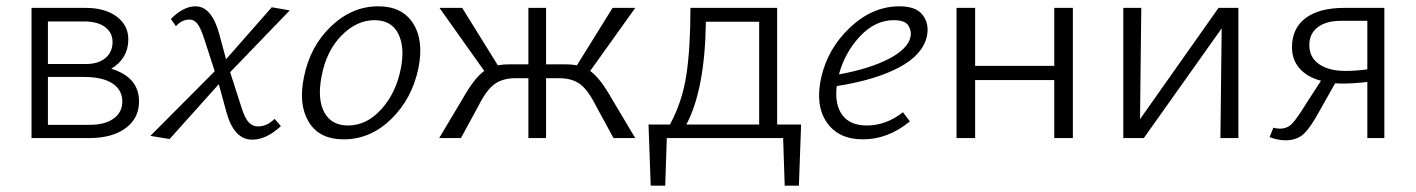

<svg xmlns="http://www.w3.org/2000/svg" viewBox="-20 -438 4491 609"><path d="M333 -220Q421 -193 421 -116Q421 -63 378.5 -31.5Q336 0 262 0H80V-413H252Q313 -413 350 -385.5Q387 -358 387 -313Q387 -253 333 -220ZM246 -370H132V-235H253Q292 -235 314.5 -254Q337 -273 337 -305Q337 -334 313.5 -352Q290 -370 246 -370ZM264 -42Q313 -42 340.5 -62Q368 -82 368 -116Q368 -153 336.5 -173.5Q305 -194 245 -194H132V-42Z M798 -37Q827 -37 851 -61L871 -38Q825 5 780 5Q722 5 698 -83L674 -171L518 3L457 -7L661 -212L628 -314Q616 -351 605.5 -363.5Q595 -376 581 -376Q557 -376 538 -355L522 -378Q562 -418 600 -418Q652 -418 676 -328L697 -250L842 -415L899 -405L710 -209L746 -97Q757 -62 769.5 -49.5Q782 -37 798 -37Z M1070 4Q993 4 959.5 -51Q926 -106 944 -193Q963 -290 1029.5 -354Q1096 -418 1180 -418Q1256 -418 1290.5 -363.5Q1325 -309 1307 -221Q1287 -125 1221 -60.5Q1155 4 1070 4ZM1084 -40Q1143 -40 1189.5 -91.5Q1236 -143 1251 -219Q1265 -287 1243.5 -330.5Q1222 -374 1168 -374Q1111 -374 1063 -325Q1015 -276 1000 -196Q986 -124 1008.5 -82Q1031 -40 1084 -40Z M1852 -213Q1884 -190 1921 -124L1995 0H1926L1871 -101Q1845 -153 1819.5 -171.5Q1794 -190 1753 -190H1712V0H1656V-190H1615Q1575 -190 1549 -171.5Q1523 -153 1497 -101L1442 0H1373L1447 -124Q1484 -190 1516 -213L1374 -413H1446L1559 -231Q1576 -234 1597 -234H1656V-413H1712V-234H1772Q1792 -234 1810 -231L1923 -413H1995Z M2521 -43 2514 151H2469L2464 0H2095L2090 151H2044L2037 -43H2105Q2144 -115 2157 -200Q2170 -285 2170 -413H2445V-43ZM2157 -43H2388V-369H2219Q2216 -154 2157 -43Z M2833 -418Q2886 -418 2907 -390Q2928 -362 2920 -323Q2907 -264 2831.5 -224Q2756 -184 2634 -165Q2627 -107 2651.5 -73.5Q2676 -40 2729 -40Q2791 -40 2844 -82L2866 -53Q2797 4 2717 4Q2639 4 2602 -50.5Q2565 -105 2585 -193Q2606 -285 2677 -351.5Q2748 -418 2833 -418ZM2868 -321Q2872 -339 2861.5 -356.5Q2851 -374 2815 -374Q2756 -374 2708 -323Q2660 -272 2641 -202Q2739 -220 2799.5 -251.5Q2860 -283 2868 -321Z M3324 -413H3383V0H3324V-184H3073V0H3014V-413H3073V-229H3324Z M3908 -413V0H3851L3855 -348L3608 0H3543V-413H3600L3596 -60L3845 -413Z M4244 -413H4371V0H4317V-178Q4274 -173 4239 -173Q4223 -173 4215 -174L4167 -89Q4138 -35 4116 -14Q4094 7 4057 7Q4034 7 4007 -3L4019 -33Q4028 -30 4040 -30Q4063 -30 4078.5 -46Q4094 -62 4124 -111L4170 -182Q4127 -193 4102.5 -220.5Q4078 -248 4078 -288Q4078 -348 4121 -380.5Q4164 -413 4244 -413ZM4248 -213Q4279 -213 4317 -218V-372H4234Q4186 -372 4159.5 -351.5Q4133 -331 4133 -295Q4133 -256 4164 -234.5Q4195 -213 4248 -213Z"/></svg>

Font: EauTestText Semilight
Style: Italic
Weight: 300
Italic angle: -12°
Designer: Christian Thalmann (Catharsis Fonts)
Version: Version 0.001;PS 000.001;hotconv 1.0.88;makeotf.lib2.5.64775